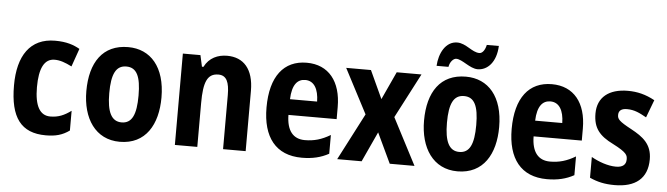

<svg xmlns="http://www.w3.org/2000/svg" viewBox="-48 -944 3969 1143"><g transform="rotate(5 1937.0 -372.5)"><path d="M251 10C310 10 350 -1 392 -31V-149C351 -119 316 -104 268 -104C206 -104 174 -159 174 -271C174 -383 203 -443 265 -443C298 -443 328 -432 368 -412L406 -520C369 -541 327 -556 258 -556C109 -556 37 -447 37 -270C37 -78 103 10 251 10Z M918 -274C918 -456 829 -556 695 -556C543 -556 469 -445 469 -274C469 -111 547 10 693 10C848 10 918 -113 918 -274ZM606 -273C606 -388 632 -440 694 -440C756 -440 781 -388 781 -274C781 -160 756 -106 694 -106C633 -106 606 -161 606 -273Z M1286 -556C1231 -556 1179 -534 1151 -478H1142L1127 -546H1022V0H1156V-262C1156 -388 1178 -440 1244 -440C1293 -440 1310 -400 1310 -323V0H1445V-360C1445 -491 1384 -556 1286 -556Z M1762 -556C1625 -556 1546 -456 1546 -270C1546 -93 1625 10 1781 10C1844 10 1895 -2 1942 -28V-140C1890 -109 1845 -96 1790 -96C1720 -96 1681 -143 1680 -237H1968V-309C1968 -462 1893 -556 1762 -556ZM1762 -453C1815 -453 1842 -405 1843 -331H1681C1684 -419 1716 -453 1762 -453Z M2137 -280 1992 0H2138L2221 -180L2306 0H2454L2309 -279L2448 -546H2300L2223 -379L2146 -546H1998Z M2533 -605H2604C2609 -636 2630 -657 2646 -657C2683 -657 2731 -606 2778 -606C2836 -606 2888 -657 2892 -755H2820C2814 -726 2799 -703 2780 -703C2736 -703 2697 -754 2644 -754C2574 -754 2537 -679 2533 -605ZM2936 -274C2936 -456 2847 -556 2713 -556C2561 -556 2487 -445 2487 -274C2487 -111 2565 10 2711 10C2866 10 2936 -113 2936 -274ZM2624 -273C2624 -388 2650 -440 2712 -440C2774 -440 2799 -388 2799 -274C2799 -160 2774 -106 2712 -106C2651 -106 2624 -161 2624 -273Z M3227 -556C3090 -556 3011 -456 3011 -270C3011 -93 3090 10 3246 10C3309 10 3360 -2 3407 -28V-140C3355 -109 3310 -96 3255 -96C3185 -96 3146 -143 3145 -237H3433V-309C3433 -462 3358 -556 3227 -556ZM3227 -453C3280 -453 3307 -405 3308 -331H3146C3149 -419 3181 -453 3227 -453Z M3846 -161C3846 -252 3791 -292 3721 -330C3644 -371 3635 -384 3635 -408C3635 -434 3652 -447 3685 -447C3731 -447 3762 -430 3802 -408L3842 -514C3787 -544 3737 -556 3681 -556C3568 -556 3500 -502 3500 -405C3500 -318 3537 -274 3620 -233C3706 -189 3709 -173 3709 -148C3709 -118 3690 -100 3649 -100C3599 -100 3543 -121 3501 -145V-21C3547 0 3591 10 3650 10C3773 10 3846 -45 3846 -161Z"/></g></svg>

Font: Noto Sans Gujarati UI Condensed
Style: Bold
Weight: 700
Width: 3
Designer: Jelle Bosma - Monotype Design Team, Universal Thirst
Foundry: Monotype Imaging Inc.
Version: Version 2.106